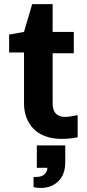

<svg xmlns="http://www.w3.org/2000/svg" viewBox="-20 -673 426 944"><path d="M98.1 -164.1V-415H24.9V-502.9L98.1 -516.1L138.2 -652.8H238.8V-516.1H342.8V-411.1H238.8V-166Q238.8 -98.1 299.8 -98.1Q320.3 -98.1 361.8 -106.9V2Q326.7 9.8 280.8 9.8Q235.8 9.8 200.2 -4.2Q164.6 -18.1 142.6 -42Q120.6 -65.9 109.4 -96.9Q98.1 -127.9 98.1 -164.1ZM212.9 151.9H161.1V42H300.8V124Q300.8 185.1 266.8 218Q232.9 251 181.2 251Q161.1 251 145 247.1V196.8Q180.7 199.2 196.8 185.8Q212.9 172.4 212.9 151.9Z"/></svg>

Font: LT Superior
Style: Bold
Weight: 400
Designer: Daniel Lyons
Foundry: LyonsType
Version: Version 1.000